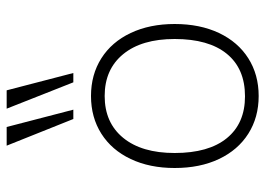

<svg xmlns="http://www.w3.org/2000/svg" viewBox="-130 -659 796 576"><g transform="rotate(-90 268.0 -371.0)"><path d="M52 -245Q52 -320 79 -377Q106 -434 155 -465Q204 -496 268 -496Q332 -496 381 -465Q430 -434 457 -377Q484 -320 484 -245Q484 -169 457 -112Q430 -55 381 -24Q332 7 268 7Q204 7 155 -24Q106 -55 79 -112Q52 -169 52 -245ZM439 -245Q439 -344 393.5 -399.5Q348 -455 268 -455Q188 -455 142.5 -399.5Q97 -344 97 -245Q97 -143 141.5 -88.5Q186 -34 267 -34Q350 -34 394.5 -88.5Q439 -143 439 -245ZM199 -549 119 -749H175L227 -549ZM309 -549 230 -749H285L337 -549Z"/></g></svg>

Font: wassup Sans
Style: Light
Weight: 200
Version: Version 2.001